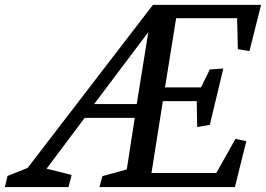

<svg xmlns="http://www.w3.org/2000/svg" viewBox="-46 -755 1074 775"><path d="M552.7 -625.5 334 -335H505.9ZM498 -279.3H295.9L142.1 -74.2L243.2 -48.8L230.5 0H-26.4L-15.6 -44.9L65.4 -77.1L571.3 -735.4H1007.8L960.9 -548.8L914.1 -556.6L911.1 -681.6H665L620.1 -402.3H765.6L800.8 -474.6L855.5 -478.5L800.8 -251L750 -242.2L748 -346.7H611.3L565.4 -56.6H827.1L904.3 -194.3L948.2 -185.5L902.3 0H633.8H384.8H355.5L367.2 -43.9L462.9 -70.3L465.8 -71.3Z"/></svg>

Font: Neuton
Style: Italic
Weight: 400
Italic angle: -9°
Designer: Brian M Zick
Version: Version 1.32